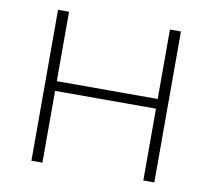

<svg xmlns="http://www.w3.org/2000/svg" viewBox="-78 -789 970 877"><g transform="rotate(10 407.0 -350.0)"><path d="M641 0V-700H692V0ZM122 0V-700H173V0ZM167 -333V-378H647V-333Z"/></g></svg>

Font: Montserrat Thin Light
Style: Regular
Weight: 300
Version: Version 9.000